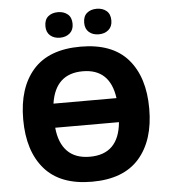

<svg xmlns="http://www.w3.org/2000/svg" viewBox="-61 -977 918 1041"><g transform="rotate(-5 398.0 -456.0)"><path d="M398 10Q226 10 140.5 -88Q55 -186 55 -359Q55 -531 140.5 -628Q226 -725 399 -725Q571 -725 656 -627.5Q741 -530 741 -358Q741 -186 655.5 -88Q570 10 398 10ZM226 -430H569Q547 -591 399 -591Q250 -591 226 -430ZM571 -299H224Q232 -215 275.5 -170.5Q319 -126 398 -126Q555 -126 571 -299ZM293 -922Q325 -922 346 -904.5Q367 -887 367 -852Q367 -819 346 -801Q325 -783 293 -783Q260 -783 239.5 -801Q219 -819 219 -852Q219 -887 239.5 -904.5Q260 -922 293 -922ZM504 -922Q536 -922 557 -904.5Q578 -887 578 -852Q578 -819 557 -801Q536 -783 504 -783Q471 -783 450.5 -801Q430 -819 430 -852Q430 -887 450.5 -904.5Q471 -922 504 -922Z"/></g></svg>

Font: Noto Sans UI ExtraBold
Style: Regular
Weight: 800
Designer: Monotype Design Team
Foundry: Monotype Imaging Inc.
Version: Version 1.001